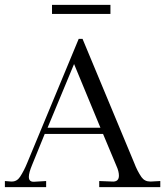

<svg xmlns="http://www.w3.org/2000/svg" viewBox="-40 -766 676 786"><path d="M616.2 -24.9V0H366.2V-24.9L417 -22.9Q446.8 -20 446.8 -46.9Q446.8 -64.5 437 -85.9L381.8 -217.8H143.1L91.8 -91.8Q78.1 -59.1 78.1 -42Q78.1 -20.5 100.1 -22L148.9 -24.9V0H-20V-24.9L4.9 -22.9H8.8Q29.3 -22.9 42 -42Q58.6 -67.4 71.8 -100.1L282.2 -606.9H297.9L509.8 -98.1Q521.5 -66.9 539.1 -41Q552.2 -22.9 574.2 -22.9H579.1ZM172.9 -709V-746.1H412.1V-709ZM154.8 -243.2H371.1L263.2 -503.9Z"/></svg>

Font: Unna Light
Style: Regular
Weight: 300
Designer: Jorge de Buen Unna
Foundry: Omnibus-Type
Version: Version 2.007;PS 002.007;hotconv 1.0.88;makeotf.lib2.5.64775